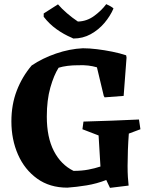

<svg xmlns="http://www.w3.org/2000/svg" viewBox="-20 -894 729 927"><path d="M511 13 493 -25Q447 -7 398 1Q349 9 305 12Q220 12 159.5 -31.5Q99 -75 67 -147.5Q35 -220 35 -308Q35 -389 61 -456.5Q87 -524 133 -578Q185 -613 250.5 -635.5Q316 -658 380 -661Q411 -661 448 -656.5Q485 -652 522 -644.5Q559 -637 589 -627L591 -616L577 -431L485 -424L481 -431L448 -569Q427 -575 406 -577.5Q385 -580 358 -579Q302 -579 263 -567Q240 -531 223 -471Q206 -411 206 -331Q206 -231 240 -165Q274 -99 335 -69Q374 -69 406 -75Q438 -81 465 -90L456 -240L378 -270L383 -307Q457 -309 520.5 -311.5Q584 -314 651 -317L658 -270L602 -249Q599 -209 597.5 -168.5Q596 -128 596 -93Q596 -62 597.5 -39Q599 -16 601 2ZM334 -708 326 -712Q288 -728 253 -753Q218 -778 191 -813V-829L260 -873Q278 -852 303.5 -830Q329 -808 356 -790Q399 -791 434.5 -817Q470 -843 493 -874Q500 -871 512 -864.5Q524 -858 528 -853Q512 -816 484 -783Q456 -750 418 -729Q380 -708 334 -708Z"/></svg>

Font: Labrada
Style: Bold
Weight: 700
Designer: Mercedes Jáuregui
Foundry: Omnibus-Type Team
Version: Version 1.000; ttfautohint (v1.8.4.7-5d5b)